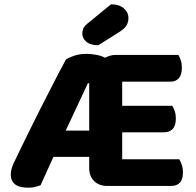

<svg xmlns="http://www.w3.org/2000/svg" viewBox="-20 -861 909 891"><path d="M478 2Q440 2 417 -20.5Q394 -43 394 -81V-133H228L168 -1Q155 3 143 6.5Q131 10 111 10Q69 10 49.5 -6Q30 -22 30 -50Q30 -64 33.5 -77Q37 -90 45 -107Q57 -133 76 -171.5Q95 -210 117 -255Q139 -300 163 -347.5Q187 -395 210 -439.5Q233 -484 252.5 -522Q272 -560 286 -585Q299 -594 324.5 -602.5Q350 -611 382 -611Q401 -611 424.5 -607Q448 -603 468 -593Q491 -606 516 -606H808Q814 -596 819 -581Q824 -566 824 -547Q824 -514 810 -498Q796 -482 770 -482H547V-370H779Q786 -360 791 -345Q796 -330 796 -311Q796 -278 781.5 -262.5Q767 -247 741 -247H547V-122H812Q818 -112 823.5 -96Q829 -80 829 -61Q829 -28 814.5 -13Q800 2 774 2ZM285 -255H394V-475H388ZM495 -841Q533 -841 554.5 -822.5Q576 -804 576 -777Q576 -758 567 -743Q558 -728 533 -712L436 -651Q400 -651 381 -667Q362 -683 362 -705Q362 -717 366 -727.5Q370 -738 384 -750Z"/></svg>

Font: Baloo Bhai 2
Style: Bold
Weight: 700
Designer: Supriya Tembe, Noopur Datye and Ek Type
Foundry: Ek Type
Version: Version 1.640;PS 1.000;hotconv 16.6.51;makeotf.lib2.5.65220;